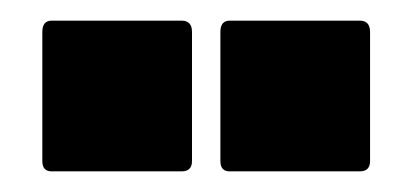

<svg xmlns="http://www.w3.org/2000/svg" viewBox="-20 -875 399 186"><path d="M30 -709Q21 -709 21 -719V-844Q21 -855 30 -855H156Q166 -855 166 -844V-719Q166 -709 156 -709ZM202.5 -709Q193.5 -709 193.5 -719V-844Q193.5 -855 202.5 -855H328.5Q338.5 -855 338.5 -844V-719Q338.5 -709 328.5 -709Z"/></svg>

Font: Jaro
Style: Regular
Weight: 400
Designer: Agyei Archer, Celine Hurka, Mirko Velimirović
Version: Version 1.000